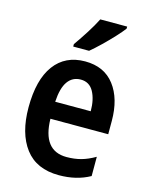

<svg xmlns="http://www.w3.org/2000/svg" viewBox="-117 -840 718 924"><g transform="rotate(15 242.5 -378.0)"><path d="M249 -552Q344 -552 395 -485.5Q446 -419 446 -308V-242H158Q161 -84 280 -84Q319 -84 352 -93Q385 -102 421 -123V-27Q355 10 267 10Q155 10 98.5 -64.5Q42 -139 42 -268Q42 -406 96 -479Q150 -552 249 -552ZM251 -462Q210 -462 186.5 -429Q163 -396 159 -327H336Q336 -386 315 -424Q294 -462 251 -462ZM400 -756Q386 -737 360 -709Q334 -681 305 -653Q276 -625 253 -606H174V-618Q200 -655 224.5 -693.5Q249 -732 266 -766H400Z"/></g></svg>

Font: Noto Sans Lao Looped Condensed SemiBold
Style: Regular
Weight: 600
Width: 3
Designer: Mark Frömberg, Ben Mitchell
Foundry: The Fontpad Ltd
Version: Version 1.002; ttfautohint (v1.8.4.7-5d5b)